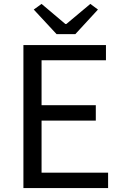

<svg xmlns="http://www.w3.org/2000/svg" viewBox="-20 -964 628 984"><path d="M100 0H534V-79H193V-346H471V-425H193V-655H523V-733H100ZM270 -789H366L482 -915L443 -944L320 -841H315L193 -944L153 -915Z"/></svg>

Font: Noto Sans Mono CJK SC Regular
Style: Regular
Weight: 400
Designer: Ryoko NISHIZUKA (kana & ideographs); Paul D. Hunt (Latin, Greek & Cyrillic); Wenlong ZHANG (bopomofo); Sandoll Communica
Foundry: Adobe Systems Incorporated
Version: Version 1.005;PS 1.005;hotconv 1.0.96;makeotf.lib2.5.65012